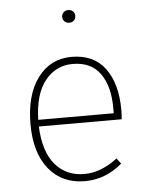

<svg xmlns="http://www.w3.org/2000/svg" viewBox="-53 -777 636 831"><g transform="rotate(-5 265.0 -362.0)"><path d="M432 -272V-295Q432 -390 392.5 -445Q353 -500 273 -500Q201 -500 154 -442.5Q107 -385 104 -272ZM466 -283Q466 -261 464 -243H104Q109 -132 157 -76.5Q205 -21 283 -21Q355 -21 427 -76L445 -52Q372 10 283 10Q184 10 126.5 -60.5Q69 -131 69 -256Q69 -383 124 -457Q179 -531 271 -531Q367 -531 416.5 -464.5Q466 -398 466 -283ZM274 -679Q262 -679 254 -687Q246 -695 246 -707Q246 -718 254 -726Q262 -734 274 -734Q288 -734 295.5 -726Q303 -718 303 -707Q303 -695 295.5 -687Q288 -679 274 -679Z"/></g></svg>

Font: FiraSans
Style: Regular
Weight: 200
Designer: Carrois Corporate & Edenspiekermann AG
Foundry: Carrois Corporate GbR & Edenspiekermann AG
Version: Version 3.106;PS 003.106;hotconv 1.0.70;makeotf.lib2.5.58329